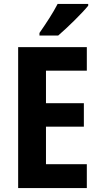

<svg xmlns="http://www.w3.org/2000/svg" viewBox="-20 -953 507 973"><path d="M427 -924V-933H272C249 -888 214 -835 180 -786V-773H275C323 -814 396 -886 427 -924ZM420 0V-121H213V-311H405V-430H213V-595H420V-714H72V0Z"/></svg>

Font: Noto Sans Devanagari UI Condensed
Style: Bold
Weight: 700
Width: 3
Designer: Jelle Bosma - Monotype Design Team
Foundry: Monotype Imaging Inc.
Version: Version 2.004